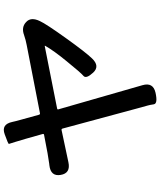

<svg xmlns="http://www.w3.org/2000/svg" viewBox="66 -894 867 1040"><g transform="rotate(-90 500.0 -373.5)"><path d="M518 35Q459 48 455.5 25.5Q452 3 449 -7Q441 -36 433 -65L324 -469Q322 -475 316 -474L142 -437Q82 -424 73 -479Q64 -533 125 -540L134 -541Q163 -545 191 -550L291 -569Q296 -570 295 -575L269 -667Q261 -696 252 -724Q243 -755 241 -759Q239 -763 293 -782Q347 -802 360 -741Q364 -722 372 -694L399 -596Q401 -590 407 -591L777 -663Q804 -668 830 -677Q873 -693 901 -666Q930 -640 906 -591Q891 -558 814 -450.5Q737 -343 704 -309Q662 -265 627 -303Q592 -341 609.5 -355.5Q627 -370 690 -448Q745 -515 772 -562Q775 -566 770 -565L432 -498Q427 -497 428 -492L559 -36Q576 22 518 35Z"/></g></svg>

Font: Resource Han Rounded TW Medium
Style: Regular
Weight: 500
Designer: Cyano Hao (round all glyphs); Ryoko NISHIZUKA 西塚涼子 (kana, bopomofo & ideographs); Paul D. Hunt (Latin, Greek & Cyrillic)
Foundry: Cyano Hao
Version: 0.990